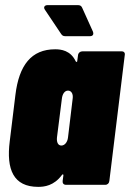

<svg xmlns="http://www.w3.org/2000/svg" viewBox="-20 -720 506 748"><path d="M342 -597 300 -690C297 -697 292 -700 284 -700H165C154 -700 148 -692 155 -682L218 -588C222 -582 226 -579 234 -579H330C342 -579 346 -586 342 -597ZM284 -505 281 -483C281 -478 278 -477 275 -481C255 -524 217 -528 195 -528C102 -528 54 -466 40 -350L18 -170C4 -60 32 8 129 8C152 8 190 4 221 -38C224 -42 227 -42 227 -37L224 -15C223 -6 228 0 237 0H390C399 0 405 -6 406 -15L466 -505C468 -514 463 -520 454 -520H301C292 -520 285 -514 284 -505ZM219 -153C206 -153 200 -166 202 -185L221 -335C223 -354 232 -367 245 -367C258 -367 266 -354 263 -335L245 -185C243 -166 232 -153 219 -153Z"/></svg>

Font: Barlow Condensed Black
Style: Italic
Weight: 900
Width: 3
Italic angle: -7°
Designer: Jeremy Tribby
Foundry: Tribby Type
Version: Version 1.422;hotconv 1.0.109;makeotfexe 2.5.65596